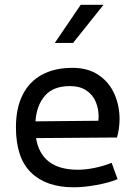

<svg xmlns="http://www.w3.org/2000/svg" viewBox="-20 -775 563 806"><path d="M448.7 -91.3 473.6 -22.9Q439 -8.3 385.7 1.5Q332.5 11.2 289.1 11.2Q173.8 11.2 110.4 -50.5Q46.9 -112.3 46.9 -240.7Q46.9 -320.8 75 -376.7Q103 -432.6 156.2 -461.4Q209.5 -490.2 284.2 -490.2Q350.1 -490.2 394.5 -459.7Q439 -429.2 460.4 -380.1Q481.9 -331.1 481.9 -274.9Q481.9 -236.3 471.2 -197.8L131.3 -195.3Q142.1 -129.4 186 -95.9Q230 -62.5 306.2 -62.5Q338.9 -62.5 375.5 -69.8Q412.1 -77.1 448.7 -91.3ZM128.9 -265.6 393.1 -268.1Q394 -279.8 394 -285.6Q394 -318.8 381.8 -347.9Q369.6 -377 342.5 -395.3Q315.4 -413.6 273.4 -413.6Q204.1 -413.6 168.9 -373.5Q133.8 -333.5 128.9 -265.6ZM318.8 -754.9H414.6L286.6 -594.7H210Z"/></svg>

Font: Selawik
Style: Regular
Weight: 400
Designer: Aaron Bell
Foundry: Microsoft Corporation
Version: Version 1.01